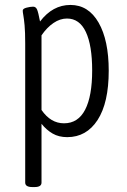

<svg xmlns="http://www.w3.org/2000/svg" viewBox="-20 -549 514 777"><path d="M111 208Q82 208 82 190V-373Q82 -420 79.5 -446.5Q77 -473 74.5 -486.5Q72 -500 72 -506Q72 -514 87.5 -518Q103 -522 114 -522Q125 -522 130 -510.5Q135 -499 142 -462Q193 -529 265 -529Q338 -529 379 -457.5Q420 -386 420 -263Q420 -133 375 -63.5Q330 6 252 6Q218 6 193 -8.5Q168 -23 148 -48V190Q148 208 120 208ZM239 -50Q296 -50 324.5 -105Q353 -160 353 -264Q353 -365 327.5 -419.5Q302 -474 251 -474Q223 -474 196.5 -456Q170 -438 148 -406V-104Q185 -50 239 -50Z"/></svg>

Font: Asap Condensed Light
Style: Regular
Weight: 300
Width: 3
Designer: Pablo Cosgaya
Foundry: Omnibus-Type
Version: Version 3.001; ttfautohint (v1.8.4.7-5d5b)